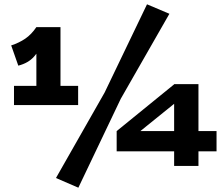

<svg xmlns="http://www.w3.org/2000/svg" viewBox="-20 -759 1026 892"><path d="M65 -454 32 -548Q69 -560 97.5 -579.5Q126 -599 149 -633L185 -566Q165 -527 138.5 -496.5Q112 -466 65 -454ZM45 -271V-360H343V-271ZM149 -314V-633H261V-314ZM466 -329 663 -739 767 -695 541 -300 344 113 240 68ZM590 -116 522 -150 790 -368H902ZM522 -56V-150H986V-56ZM789 -368H902V12H789Z"/></svg>

Font: BioRhyme SemiExpanded ExtraBold
Style: Regular
Weight: 800
Width: 6
Designer: Aoife Mooney
Foundry: Aoife Mooney Type
Version: Version 1.600;gftools[0.9.33]